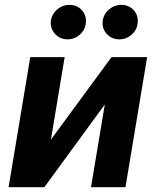

<svg xmlns="http://www.w3.org/2000/svg" viewBox="-20 -785 652 805"><path d="M193.5 -199.6 447.4 -545.5H596.9L506 0H361.5L419.4 -346.9L165.8 0H16L106.9 -545.5H251.1ZM481.2 -620Q447.1 -620 426.3 -644.2Q405.5 -668.3 411.2 -701.3Q415.8 -728 438 -746.3Q460.2 -764.6 487.9 -764.6Q522 -764.6 542.1 -740.8Q562.1 -717 556.5 -683.2Q552.6 -657 530.7 -638.5Q508.9 -620 481.2 -620ZM263.8 -620Q230.1 -620 209.3 -644.4Q188.6 -668.7 193.9 -701.3Q198.5 -728 220.7 -746.3Q242.9 -764.6 270.6 -764.6Q304.7 -764.6 324.8 -740.8Q344.8 -717 339.1 -683.2Q335.2 -657 313.4 -638.5Q291.5 -620 263.8 -620Z"/></svg>

Font: Karasuma Gothic
Style: Bold Italic
Weight: 700
Italic angle: 9.39998°
Designer: Rasmus Andersson / Ryoko Nishizuka
Foundry: Genbu
Version: Version 1.00